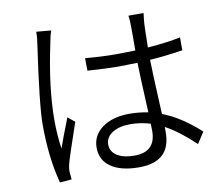

<svg xmlns="http://www.w3.org/2000/svg" viewBox="-85 -873 1171 1012"><g transform="rotate(-10 500.0 -367.0)"><path d="M250 -762Q240 -736 234 -699Q184 -466 184 -293Q184 -214 195 -140Q212 -189 254 -296L291 -266Q225 -75 220 -49Q214 -23 216 -4Q217 1 218 13L219 30L156 35Q119 -105 119 -281Q119 -384 165 -702Q171 -737 171 -769ZM681 -187Q627 -203 574 -203Q515 -203 478 -180Q441 -156 441 -118Q441 -79 476 -57Q510 -36 568 -36Q682 -36 682 -148ZM745 -768Q741 -738 739 -709Q738 -702 736 -585Q840 -593 912 -608V-539Q823 -525 736 -519Q736 -479 748 -227Q846 -190 947 -98L908 -38Q822 -119 751 -157V-129Q751 29 582 29Q483 29 430 -9Q378 -45 378 -112Q378 -175 430 -215Q486 -258 580 -258Q627 -258 679 -248Q669 -450 668 -515L567 -513Q503 -513 401 -520L400 -587Q491 -579 569 -579L668 -581V-707Q668 -745 664 -768Z"/></g></svg>

Font: Source Han Sans CN Normal
Style: Regular
Weight: 350
Designer: Ryoko NISHIZUKA 西塚涼子 (kana, bopomofo & ideographs); Paul D. Hunt (Latin, Greek & Cyrillic); Sandoll Communications 산돌커뮤니
Foundry: Adobe
Version: Version 2.004;hotconv 1.0.118;makeotfexe 2.5.65603